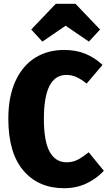

<svg xmlns="http://www.w3.org/2000/svg" viewBox="-20 -977 570 1015"><path d="M522 -634 438 -535Q411 -557 385.5 -569Q360 -581 331 -581Q212 -581 212 -349Q212 -229 243 -174Q274 -119 332 -119Q364 -119 389.5 -132Q415 -145 449 -172L529 -74Q491 -33 437.5 -7.5Q384 18 319 18Q183 18 103.5 -75.5Q24 -169 24 -349Q24 -466 61.5 -548Q99 -630 165.5 -671.5Q232 -713 319 -713Q381 -713 430.5 -693Q480 -673 522 -634ZM204 -757 145 -821 275 -957H379L509 -821L450 -757L327 -841Z"/></svg>

Font: Fira Sans Condensed ExtraBold
Style: Regular
Weight: 800
Width: 3
Designer: Carrois Corporate & Edenspiekermann AG
Foundry: Carrois Corporate GbR & Edenspiekermann AG
Version: Version 4.203